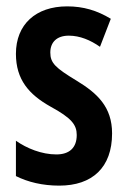

<svg xmlns="http://www.w3.org/2000/svg" viewBox="-20 -573 401 603"><path d="M332 -154C332 -237 286 -280 220 -320C154 -360 138 -375 138 -408C138 -441 159 -461 196 -461C231 -461 264 -447 294 -426L328 -514C285 -540 242 -553 191 -553C92 -553 30 -496 30 -404C30 -323 71 -276 139 -238C205 -202 221 -181 221 -149C221 -109 198 -88 157 -88C111 -88 64 -107 30 -131V-20C68 -1 114 10 166 10C270 10 332 -47 332 -154Z"/></svg>

Font: Noto Sans Myanmar UI ExtraCondensed SemiBold
Style: Regular
Weight: 600
Width: 2
Designer: Monotype Design Team
Foundry: Monotype Imaging Inc.
Version: Version 2.103